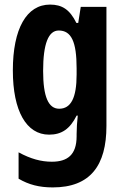

<svg xmlns="http://www.w3.org/2000/svg" viewBox="-20 -577 540 837"><path d="M198 -557C96 -557 36 -452 36 -270C36 -93 95 10 194 10C249 10 285 -15 314 -73H319C316 -48 314 -15 314 7V17C314 98 274 128 206 128C160 128 114 116 61 87V202C105 228 151 240 210 240C374 240 444 144 444 -28V-547H332L321 -477H313C284 -536 250 -557 198 -557ZM236 -444C291 -444 314 -395 314 -279V-252C314 -150 289 -103 238 -103C191 -103 168 -155 168 -268C168 -386 191 -444 236 -444Z"/></svg>

Font: Noto Sans Arabic UI XCn
Style: Bold
Weight: 700
Width: 2
Designer: Monotype Design Team, Nadine Chahine and Nizar Qandah
Foundry: Monotype Imaging Inc.
Version: Version 2.010